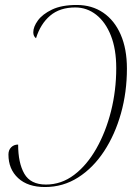

<svg xmlns="http://www.w3.org/2000/svg" viewBox="-20 -744 546 773"><path d="M289 -724Q350 -724 395.5 -693Q441 -662 466 -604.5Q491 -547 491 -468Q491 -373 467 -287.5Q443 -202 399 -135Q355 -68 294.5 -29.5Q234 9 161 9Q92 9 53 -27Q14 -63 14 -122Q14 -140 25 -151Q36 -162 53 -162Q53 -88 78 -44.5Q103 -1 165 -1Q227 -1 278.5 -40Q330 -79 368 -146Q406 -213 427 -296.5Q448 -380 448 -470Q448 -546 426.5 -600.5Q405 -655 367.5 -684.5Q330 -714 283 -714Q221 -714 182 -681Q143 -648 125 -590Q114 -598 114 -614Q114 -636 132.5 -661.5Q151 -687 189.5 -705.5Q228 -724 289 -724Z"/></svg>

Font: Noto Serif Display Condensed ExtraLight
Style: Italic
Weight: 200
Width: 3
Italic angle: -12°
Designer: Monotype Design Team
Foundry: Monotype Imaging Inc.
Version: Version 2.009